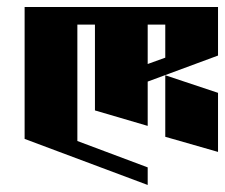

<svg xmlns="http://www.w3.org/2000/svg" viewBox="-20 -520 640 546"><path d="M50 -500H600V-362L400 -288V-162L250 -206V-450H200V-119L400 -44V6L50 -125ZM450 -306 600 -256V-88L450 -131ZM400 -450V-338L450 -356V-450Z"/></svg>

Font: SOV_Meka
Style: Book
Weight: 400
Version: Version 1.00